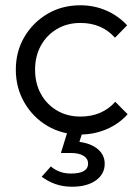

<svg xmlns="http://www.w3.org/2000/svg" viewBox="-20 -500 531 728"><path d="M285 10Q215 10 160 -22.5Q105 -55 72.5 -111Q40 -167 40 -236Q40 -305 72.5 -360Q105 -415 160 -447.5Q215 -480 285 -480Q337 -480 383 -460Q429 -440 462 -404L416 -357Q366 -413 285 -413Q235 -413 196 -390Q157 -367 135 -327Q113 -287 113 -236Q113 -184 135 -144Q157 -104 196 -81Q235 -58 285 -58Q367 -58 417 -114L464 -67Q431 -30 384 -10Q337 10 285 10ZM253 208Q219 208 190.5 198Q162 188 138 170L173 131Q186 143 205.5 150.5Q225 158 249 158Q314 158 314 120Q314 102 297 91Q280 80 247 80H211L239 -11H297L281 38Q326 44 351.5 66Q377 88 377 121Q377 160 343.5 184Q310 208 253 208Z"/></svg>

Font: Outfit Light
Style: Regular
Weight: 300
Designer: Rodrigo Fuenzalida
Foundry: fragTYPE
Version: Version 1.100; ttfautohint (v1.8.4.7-5d5b)